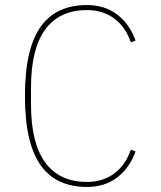

<svg xmlns="http://www.w3.org/2000/svg" viewBox="-20 -730 640 762"><path d="M325 12Q266 12 220 -8.5Q174 -29 142.5 -72.5Q111 -116 95 -184.5Q79 -253 79 -349Q79 -445 95 -513.5Q111 -582 142.5 -625.5Q174 -669 220 -689.5Q266 -710 325 -710Q396 -710 445.5 -672Q495 -634 518 -569L499 -562Q479 -622 434 -656Q389 -690 325 -690Q216 -690 159.5 -613Q103 -536 103 -381V-317Q103 -162 159.5 -85Q216 -8 325 -8Q389 -8 434 -42Q479 -76 499 -136L518 -129Q495 -64 445.5 -26Q396 12 325 12Z"/></svg>

Font: IBM Plex Mono Thin
Style: Regular
Weight: 100
Monospace: yes
Designer: Mike Abbink, Paul van der Laan, Pieter van Rosmalen
Foundry: Bold Monday
Version: Version 2.3